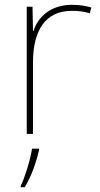

<svg xmlns="http://www.w3.org/2000/svg" viewBox="-20 -622 415 797"><path d="M278 -602C193 -602 138 -554 119 -493H117L115 -594H91V-66H117V-363C117 -494 167 -577 278 -577C308 -577 328 -574 353 -567L359 -591C335 -598 310 -602 278 -602ZM142 1V-5H113C107 38 82 119 66 149V155H83C111 108 130 53 142 1Z"/></svg>

Font: Noto Sans Malayalam UI Thin
Style: Regular
Weight: 100
Designer: Jelle Bosma - Monotype Design Team
Foundry: Monotype Imaging Inc.
Version: Version 2.104